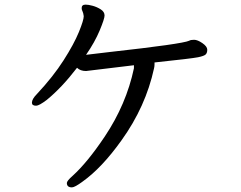

<svg xmlns="http://www.w3.org/2000/svg" viewBox="-20 -757 1040 830"><path d="M291 53Q303 53 337 28Q420 -31 505 -150Q610 -296 646 -462Q648 -470 648 -479V-487Q809 -504 836 -509.5Q863 -515 869.5 -522Q876 -529 876 -542Q876 -556 855 -570.5Q834 -585 819 -585Q804 -585 798 -581Q768 -567 453 -532L352 -520Q390 -575 411 -625.5Q432 -676 432 -690Q432 -706 415.5 -716.5Q399 -727 380.5 -732Q362 -737 350 -737Q333 -737 333 -722Q333 -715 336.5 -708.5Q340 -702 342 -687Q342 -670 321 -618.5Q300 -567 255 -496.5Q210 -426 140 -351Q118 -329 118 -313Q118 -300 136 -300Q149 -300 182 -325Q247 -378 313 -464Q327 -450 352 -450L559 -475V-462Q526 -306 433 -167Q358 -55 294 3Q269 25 269 34Q269 53 291 53Z"/></svg>

Font: LXGW WenKai TC
Style: Bold
Weight: 700
Designer: LXGW / Fontworks Inc.
Foundry: LXGW / Fontworks Inc.
Version: Version 1.330;April 28, 2024